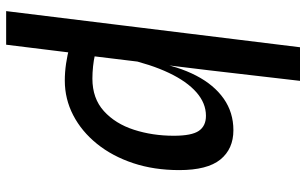

<svg xmlns="http://www.w3.org/2000/svg" viewBox="-210 -608 1020 640"><g transform="rotate(90 300.0 -288.0)"><path d="M17 201.5 137.5 -778H249.5L214 -472L166 -78L164 -52L157.5 -29.5L129 201.5ZM248.5 6Q221 6 192.2 1.8Q163.5 -2.5 137 -9.5Q110.5 -16.5 90.5 -24.5Q70.5 -32.5 61 -40L145 -102Q148.5 -98 164.2 -94.2Q180 -90.5 201.2 -88.2Q222.5 -86 242 -86Q308 -86 350.2 -124.2Q392.5 -162.5 412.5 -224.5Q432.5 -286.5 432.5 -357.5Q432.5 -417 416.2 -440.8Q400 -464.5 366 -464.5Q324 -464.5 287.8 -432.8Q251.5 -401 223 -341Q194.5 -281 175.5 -196.5L167 -223.5L186.5 -289Q201 -372 232 -431.8Q263 -491.5 309 -523.8Q355 -556 414 -556Q476.5 -556 511.8 -512.5Q547 -469 547 -375.5Q547 -291.5 523.8 -221.8Q500.5 -152 459.2 -101Q418 -50 364 -22Q310 6 248.5 6Z"/></g></svg>

Font: Spline Sans Mono Medium
Style: Italic
Weight: 500
Italic angle: -4°
Monospace: yes
Designer: Eben Sorkin, Mirko Velimirovic
Foundry: Sorkin Type
Version: Version 1.004